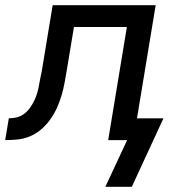

<svg xmlns="http://www.w3.org/2000/svg" viewBox="-55 -540 675 740"><path d="M453 180H351L435 0H362L434 -436H230L202 -267Q198 -243 193.5 -219Q189 -195 182 -171.5Q175 -148 164.5 -124.5Q154 -101 139 -80Q124 -59 104.5 -42Q85 -25 61.5 -15Q38 -5 13.5 -2.5Q-11 0 -35 0L-21 -84Q-6 -84 9 -87.5Q24 -91 37 -100.5Q50 -110 59.5 -123Q69 -136 76 -150Q83 -164 87.5 -178.5Q92 -193 94.5 -207.5Q97 -222 100 -236.5Q103 -251 106 -266L148 -520H545L473 -84H575Z"/></svg>

Font: Iosevka Custom Medium Oblique
Style: Regular
Weight: 500
Italic angle: -9°
Designer: Belleve Invis
Foundry: Belleve Invis
Version: Version 27.0.1